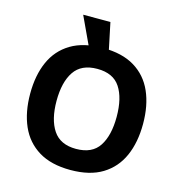

<svg xmlns="http://www.w3.org/2000/svg" viewBox="-126 -994 1049 1117"><g transform="rotate(15 398.0 -436.0)"><path d="M738 -358Q738 -247 701.5 -164.5Q665 -82 590 -36Q515 10 398 10Q282 10 206.5 -36Q131 -82 94.5 -165Q58 -248 58 -359Q58 -470 94.5 -552Q131 -634 206.5 -679.5Q282 -725 399 -725Q515 -725 590 -679.5Q665 -634 701.5 -551.5Q738 -469 738 -358ZM217 -358Q217 -246 260 -181.5Q303 -117 398 -117Q495 -117 537 -181.5Q579 -246 579 -358Q579 -471 537 -535Q495 -599 399 -599Q303 -599 260 -535Q217 -471 217 -358ZM355 -629 237 -882H401L454 -629Z"/></g></svg>

Font: Noto Sans Nag Mundari
Style: Bold
Weight: 700
Version: Version 1.000